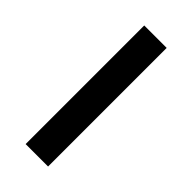

<svg xmlns="http://www.w3.org/2000/svg" viewBox="-182 -578 617 617"><g transform="rotate(45 127.0 -269.5)"><path d="M178 0H76V-539H178Z"/></g></svg>

Font: Noto Sans Gurmukhi UI SemiCondensed Medium
Style: Regular
Weight: 500
Width: 4
Designer: Jelle Bosma - Monotype Design Team
Foundry: Monotype Imaging Inc.
Version: Version 2.004; ttfautohint (v1.8.4.7-5d5b)